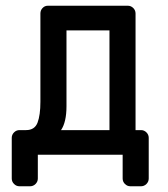

<svg xmlns="http://www.w3.org/2000/svg" viewBox="-20 -540 586 670"><path d="M147 -520H426Q437 -520 445 -512Q453 -504 453 -493V-86H472Q483 -86 491 -78Q499 -70 499 -59V83Q499 94 491 102Q483 110 472 110H435Q424 110 416 102Q408 94 408 83V0H112V83Q112 94 104 102Q96 110 85 110H48Q37 110 29 102Q21 94 21 83V-59Q21 -70 29 -78Q37 -86 48 -86H71Q101 -86 111 -112Q121 -138 121 -185V-493Q121 -504 128.5 -512Q136 -520 147 -520ZM212 -434V-169Q212 -114 193 -86H362V-434Z"/></svg>

Font: Hezaedrus
Style: Regular
Weight: 400
Designer: Hubert & Fischer
Foundry: Hubert & Fischer
Version: Version 1.10;September 3, 2019;FontCreator 11.5.0.2425 64-bi